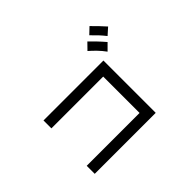

<svg xmlns="http://www.w3.org/2000/svg" viewBox="-135 -1050 1269 1269"><g transform="rotate(-45 500.0 -415.5)"><path d="M700 -547V-58H130V-133H624V-473H140V-547ZM670 -666 714 -711Q737 -689 760 -665Q783 -641 806 -614L761 -569Q739 -599 716 -622.5Q693 -646 670 -666ZM752 -731 796 -773Q819 -751 839.5 -729Q860 -707 881 -684L834 -642Q815 -666 797 -685.5Q779 -705 752 -731Z"/></g></svg>

Font: D2Coding ligature
Style: Regular
Weight: 400
Monospace: yes
Designer: Yong-Rak Park; Jeong-Hwan Yoon; Sang-Min Lee;
Foundry: NHN Corporation
Version: Version 1.3.2; Build 20180524